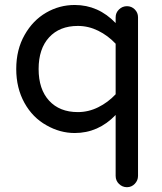

<svg xmlns="http://www.w3.org/2000/svg" viewBox="-20 -529 656 779"><path d="M449.2 184.6V-62.5Q378.9 10.7 283.2 10.7Q223.6 10.7 168.9 -20.5Q112.3 -51.8 79.1 -111.8Q45.9 -171.9 45.9 -249Q45.9 -328.1 80.1 -387.7Q113.3 -446.3 167 -477.5Q220.7 -508.8 283.2 -508.8Q378.9 -508.8 449.2 -435.5V-459Q449.2 -477.5 462.9 -490.7Q476.6 -503.9 495.1 -503.9Q513.7 -503.9 526.9 -490.7Q540 -477.5 540 -459V184.6Q540 203.1 526.9 216.8Q513.7 230.5 495.1 230.5Q476.6 230.5 462.9 217.3Q449.2 204.1 449.2 184.6ZM449.2 -146.5V-351.6Q418 -384.8 378.4 -404.3Q338.9 -423.8 295.9 -423.8Q221.7 -423.8 179.2 -377.4Q136.7 -331.1 136.7 -249Q136.7 -167 179.2 -120.6Q221.7 -74.2 295.9 -74.2Q338.9 -74.2 378.4 -93.8Q418 -113.3 449.2 -146.5Z"/></svg>

Font: KTXP_ComRound
Style: Medium
Weight: 500
Version: Version 1.01;May 16, 2022;FontCreator 13.0.0.2683 64-bit